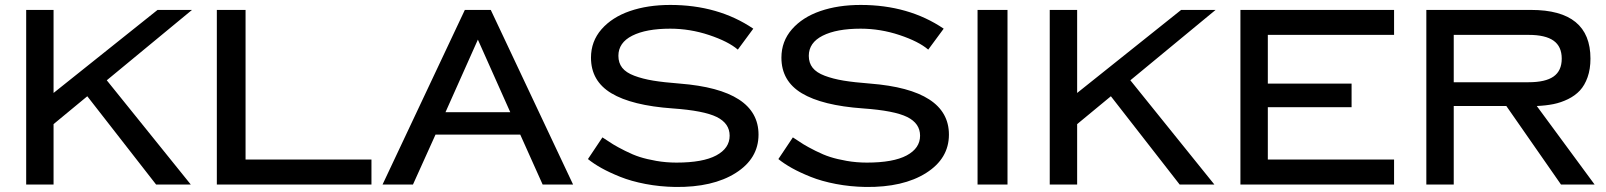

<svg xmlns="http://www.w3.org/2000/svg" viewBox="-20 -740 6440 770"><path d="M85 -700.2H194.8V-367.2L611.8 -700.2H750L408.2 -418L745.1 0H606L330.1 -354L194.8 -242.2V0H85Z M849.6 -700.2H964.8V-100.1H1469.7V0H849.6Z M2156.2 0 2066.4 -200.2H1726.6L1636.2 0H1514.2L1844.2 -700.2H1948.2L2278.3 0ZM1896.5 -581.1 1766.6 -290H2026.4Z M2396 -189Q2422.4 -171.4 2439 -161.1Q2455.6 -150.9 2487.1 -135Q2518.6 -119.1 2545.9 -110.4Q2573.2 -101.6 2612.3 -94.7Q2651.4 -87.9 2692.9 -87.9Q2798.8 -87.9 2852.5 -116.7Q2906.2 -145.5 2906.2 -195.8Q2906.2 -245.1 2854.5 -270.8Q2802.7 -296.4 2677.2 -305.2Q2513.7 -316.9 2431.9 -366Q2350.1 -415 2350.1 -508.8Q2350.1 -574.2 2392.3 -622.6Q2434.6 -670.9 2506.1 -695.6Q2577.6 -720.2 2668 -720.2Q2860.4 -720.2 3001 -625L2939 -541Q2900.9 -573.7 2824 -599.4Q2747.1 -625 2668 -625Q2571.3 -625 2515.6 -596.9Q2460 -568.8 2460 -516.1Q2460 -487.8 2475.3 -468.3Q2490.7 -448.7 2523.7 -436.3Q2556.6 -423.8 2599.4 -416.7Q2642.1 -409.7 2706.1 -404.8Q3022 -379.9 3022 -200.2Q3022 -104 2930.2 -46.1Q2838.4 11.7 2688 9.8Q2626.5 8.8 2568.8 -2.2Q2511.2 -13.2 2467.5 -30.8Q2423.8 -48.3 2392.3 -65.9Q2360.8 -83.5 2337.9 -102.1Z M3159.7 -189Q3186 -171.4 3202.6 -161.1Q3219.2 -150.9 3250.7 -135Q3282.2 -119.1 3309.6 -110.4Q3336.9 -101.6 3376 -94.7Q3415 -87.9 3456.5 -87.9Q3562.5 -87.9 3616.2 -116.7Q3669.9 -145.5 3669.9 -195.8Q3669.9 -245.1 3618.2 -270.8Q3566.4 -296.4 3440.9 -305.2Q3277.3 -316.9 3195.6 -366Q3113.8 -415 3113.8 -508.8Q3113.8 -574.2 3156 -622.6Q3198.2 -670.9 3269.8 -695.6Q3341.3 -720.2 3431.6 -720.2Q3624 -720.2 3764.6 -625L3702.6 -541Q3664.6 -573.7 3587.6 -599.4Q3510.7 -625 3431.6 -625Q3335 -625 3279.3 -596.9Q3223.6 -568.8 3223.6 -516.1Q3223.6 -487.8 3239 -468.3Q3254.4 -448.7 3287.4 -436.3Q3320.3 -423.8 3363 -416.7Q3405.8 -409.7 3469.7 -404.8Q3785.6 -379.9 3785.6 -200.2Q3785.6 -104 3693.8 -46.1Q3602.1 11.7 3451.7 9.8Q3390.1 8.8 3332.5 -2.2Q3274.9 -13.2 3231.2 -30.8Q3187.5 -48.3 3156 -65.9Q3124.5 -83.5 3101.6 -102.1Z M3900.4 -700.2H4020.5V0H3900.4Z M4189.9 -700.2H4299.8V-367.2L4716.8 -700.2H4855L4513.2 -418L4850.1 0H4710.9L4435.1 -354L4299.8 -242.2V0H4189.9Z M4954.6 -700.2H5570.8V-600.1H5064.5V-404.8H5400.4V-310.1H5064.5V-100.1H5570.8V0H4954.6Z M5700.2 -700.2H6120.1Q6358.4 -700.2 6358.4 -504.9Q6358.4 -462.9 6346.9 -430.4Q6335.4 -397.9 6316.2 -377.2Q6296.9 -356.4 6268.6 -342.5Q6240.2 -328.6 6210 -322.5Q6179.7 -316.4 6143.1 -314.9L6375 0H6240.2L6021 -314.9H5810.1V0H5700.2ZM6110.4 -600.1H5810.1V-410.2H6110.4Q6177.7 -410.2 6210.4 -433.1Q6243.2 -456.1 6243.2 -504.9Q6243.2 -553.7 6210.4 -576.9Q6177.7 -600.1 6110.4 -600.1Z"/></svg>

Font: Copperplate Sans CC Heavy
Style: Regular
Weight: 400
Designer: indestructible type*
Foundry: Cowboy Collective
Version: Version 1.000